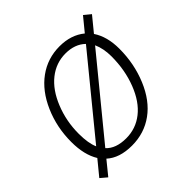

<svg xmlns="http://www.w3.org/2000/svg" viewBox="-160 -700 870 870"><g transform="rotate(-45 274.5 -265.5)"><path d="M80.1 -62Q47.9 -113.8 47.9 -196.8Q47.9 -290 83.5 -371.6Q119.1 -453.1 179.7 -497.1Q240.2 -541 316.9 -541Q390.1 -541 439 -501L492.2 -565.9L523.9 -540L466.8 -470.2Q501 -418.9 501 -341.8Q501 -245.6 466.1 -161.9Q431.2 -78.1 370.6 -34.2Q310.1 9.8 231 9.8Q151.4 9.8 106.9 -30.8L53.2 35.2L22 8.8ZM451.2 -342.8Q451.2 -392.1 434.1 -430.2L137.2 -67.9Q169.9 -32.2 235.8 -32.2Q297.9 -32.2 345.9 -70.1Q394 -107.9 422.6 -181.4Q451.2 -254.9 451.2 -342.8ZM313 -499Q252.4 -499 204.1 -460.7Q155.8 -422.4 127 -350.8Q98.1 -279.3 98.1 -199.2Q98.1 -138.2 113.8 -103L409.2 -463.9Q373 -499 313 -499Z"/></g></svg>

Font: CAA NEO Sans Light
Style: Italic
Weight: 300
Italic angle: -12°
Version: Version 1.10